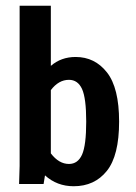

<svg xmlns="http://www.w3.org/2000/svg" viewBox="-20 -645 478 673"><path d="M397.5 -218.8Q397.5 -99.6 354.5 -45.9Q311.5 7.8 238.3 7.8Q179.7 7.8 137.7 -30.3L132.8 0H46.9L48.8 -63.5V-625H158.2V-414.1Q194.3 -445.3 245.1 -445.3Q312.5 -445.3 355 -391.1Q397.5 -336.9 397.5 -218.8ZM282.2 -218.8Q282.2 -300.8 267.6 -333Q252.9 -365.2 221.7 -365.2Q185.5 -365.2 158.2 -329.1V-107.4Q186.5 -70.3 221.7 -70.3Q252.9 -70.3 267.6 -103Q282.2 -135.7 282.2 -218.8Z"/></svg>

Font: Sudo
Style: Bold
Weight: 700
Monospace: yes
Designer: Jens Kutilek
Foundry: Jens Kutilek
Version: Version 0.040